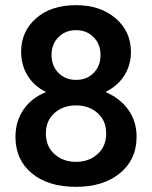

<svg xmlns="http://www.w3.org/2000/svg" viewBox="-20 -708 590 745"><path d="M389 -351Q446 -327 478 -282Q510 -237 510 -177Q510 -89 445.5 -36Q381 17 275 17Q167 17 103.5 -35.5Q40 -88 40 -177Q40 -237 71 -282.5Q102 -328 159 -351Q113 -373 87.5 -414Q62 -455 62 -507Q62 -586 120 -637Q178 -688 275 -688Q369 -688 428.5 -637Q488 -586 488 -507Q488 -455 462 -414.5Q436 -374 389 -351ZM180 -495Q180 -452 207 -425Q234 -398 275 -398Q317 -398 343.5 -425Q370 -452 370 -495Q370 -537 343 -564Q316 -591 275 -591Q234 -591 207 -564Q180 -537 180 -495ZM191.5 -110Q225 -80 275 -80Q325 -80 358.5 -110Q392 -140 392 -190Q392 -240 358.5 -269.5Q325 -299 275 -299Q225 -299 191.5 -269.5Q158 -240 158 -190Q158 -140 191.5 -110Z"/></svg>

Font: Biryani DemiBold
Style: Regular
Weight: 600
Designer: Dan Reynolds and Mathieu Réguer
Foundry: Dan Reynolds and Mathieu Réguer
Version: Version 1.003;PS 001.003;hotconv 1.0.70;makeotf.lib2.5.58329